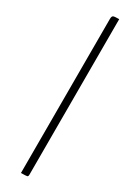

<svg xmlns="http://www.w3.org/2000/svg" viewBox="-200 -755 566 774"><g transform="rotate(30 83.0 -367.5)"><path d="M99 -11Q99 -3 94.5 -1.5Q90 0 66 0V-717Q66 -730 72 -732.5Q78 -735 99 -735Z"/></g></svg>

Font: Yanone Kaffeesatz Thin
Style: Regular
Weight: 250
Designer: Yanone (Cyrillic: Daniel Pouzeot)
Foundry: Yanone
Version: Version 1.003;PS 001.003;hotconv 1.0.88;makeotf.lib2.5.64775